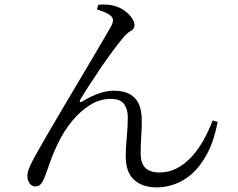

<svg xmlns="http://www.w3.org/2000/svg" viewBox="-20 -787 1040 839"><path d="M403.5 -746.1 409.8 -766Q425.1 -767.9 445.3 -766.9Q465.4 -765.8 478.7 -761.5Q502.2 -755.7 522.5 -741.5Q542.8 -727.3 555.3 -709.5Q567.9 -691.8 567.9 -676.1Q567.9 -661.1 551 -651.5Q534 -642 515.2 -618.6Q499.7 -600.2 474.8 -567Q449.9 -533.7 422.8 -494Q395.6 -454.2 371 -416.1Q346.3 -378 330.5 -350.9Q326.9 -344.5 329.5 -341.9Q332.1 -339.3 338.5 -342.9Q377.4 -366.8 412.1 -378.7Q446.7 -390.7 476.4 -390.7Q537.5 -390.7 567.7 -360.1Q598 -329.5 599.3 -268.7Q600.1 -234.3 597.4 -192.4Q594.6 -150.6 594.6 -115.8Q594.6 -75.1 614.3 -54.2Q634 -33.3 677.5 -33.3Q718.9 -33.3 754.2 -52.3Q789.5 -71.2 818.6 -103.4Q847.8 -135.6 870.3 -176.3Q892.8 -217 909.4 -260.7L931.1 -254Q915.2 -171.7 885.8 -116.4Q856.4 -61.1 819.9 -28.6Q783.3 3.9 743.4 17.9Q703.5 31.9 665.6 31.9Q603 31.9 566.5 -0.7Q530 -33.4 529.5 -101.1Q529.3 -142.9 533.9 -187.3Q538.4 -231.7 538.4 -276.2Q538.4 -308.7 522.5 -331.8Q506.6 -354.9 462.9 -354.9Q415.6 -354.9 372.6 -327.6Q329.5 -300.4 294.2 -257Q259 -213.7 235.3 -164.7Q212.2 -117.6 197.6 -75Q183 -32.5 172.2 -5.9Q165.5 9.8 156.9 18.8Q148.3 27.7 133.8 27.7Q124.8 27.7 117.1 22Q109.4 16.3 104.6 6Q99.7 -4.4 99.7 -18Q99.7 -36.2 111.8 -62.8Q123.9 -89.4 144.6 -125.2Q165.3 -161 190.9 -205.8Q217.4 -251.2 249.3 -305.6Q281.2 -360 314.7 -415.9Q348.1 -471.8 378.1 -522.6Q408.1 -573.4 430.9 -612.3Q453.8 -651.3 465 -671.3Q474.9 -689.8 473.4 -701.1Q471.9 -712.4 462.3 -719.4Q451.9 -728 434.7 -734.8Q417.5 -741.7 403.5 -746.1Z"/></svg>

Font: Early Summer Mincho VF
Style: Regular
Weight: 250
Designer: GuiWonder
Version: Version 1.002